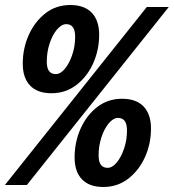

<svg xmlns="http://www.w3.org/2000/svg" viewBox="-28 -738 694 766"><path d="M177.2 -366Q121.6 -366 92.2 -396.6Q62.8 -427.2 62.8 -483.8Q62.8 -545 86.6 -598.2Q110.4 -651.4 152.9 -684.7Q195.4 -718 252.2 -718Q308.8 -718 338.2 -687.1Q367.6 -656.2 367.6 -599.2Q367.6 -538.4 343.6 -485.2Q319.6 -432 276.8 -399Q234 -366 177.2 -366ZM194.2 -442.4Q213.6 -442.4 231.2 -464Q248.8 -485.6 260.3 -519.5Q271.8 -553.4 271.8 -590.8Q271.8 -617.2 262.8 -629.4Q253.8 -641.6 236.2 -641.6Q217.4 -641.6 199.3 -620.2Q181.2 -598.8 169.9 -564.4Q158.6 -530 158.6 -492.2Q158.6 -466.4 167.8 -454.4Q177 -442.4 194.2 -442.4ZM-8.4 0 557.6 -710H645.2L79.2 0ZM384 8Q328.4 8 299 -22.6Q269.6 -53.2 269.6 -109.8Q269.6 -171 293.4 -224.5Q317.2 -278 359.7 -311Q402.2 -344 459 -344Q515.6 -344 545 -313.1Q574.4 -282.2 574.4 -225.2Q574.4 -164.4 550.4 -111.2Q526.4 -58 483.6 -25Q440.8 8 384 8ZM401 -68.4Q420.4 -68.4 438 -90Q455.6 -111.6 467.1 -145.5Q478.6 -179.4 478.6 -216.8Q478.6 -243.2 469.6 -255.4Q460.6 -267.6 443 -267.6Q424.2 -267.6 406.1 -246.2Q388 -224.8 376.7 -190.4Q365.4 -156 365.4 -118.2Q365.4 -92.4 374.6 -80.4Q383.8 -68.4 401 -68.4Z"/></svg>

Font: Geist Mono
Style: Italic
Weight: 400
Italic angle: -12°
Monospace: yes
Designer: Basement.studio, Andrés Briganti, Mateo Zaragoza
Foundry: Basement.studio, Vercel, Andrés Briganti, Guido Ferreyra, Mateo Zaragoza
Version: Version 1.500